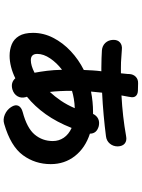

<svg xmlns="http://www.w3.org/2000/svg" viewBox="116 -838 768 1040"><g transform="rotate(90 500.0 -318.0)"><path d="M663 -469Q704 -458 704 -421Q781 -396 825 -340Q869 -284 869 -209Q869 -124 820.5 -58Q772 8 652 43Q627 51 601 40Q575 29 560 6Q545 -17 553 -33.5Q561 -50 587 -57Q674 -80 709 -122Q744 -164 744 -220Q744 -253 726 -279.5Q708 -306 673 -322Q641 -241 598.5 -181.5Q556 -122 504 -80L506 -74Q513 -49 501.5 -29Q490 -9 464 -1Q427 9 404 -17Q374 -2 342.5 6Q311 14 282 14Q249 14 220.5 2.5Q192 -9 175 -37Q158 -65 158 -113Q158 -170 185 -222.5Q212 -275 257.5 -317.5Q303 -360 359 -388Q360 -413 361.5 -437Q363 -461 366 -483H347Q313 -483 295 -484Q277 -485 253 -486Q228 -488 212.5 -504.5Q197 -521 196 -546Q195 -571 210 -584Q225 -597 250 -594Q274 -593 294 -591Q314 -589 347 -589H377L381 -628V-634Q382 -656 396 -669.5Q410 -683 432 -682L472 -681Q492 -680 501 -668.5Q510 -657 505 -637Q505 -636 504.5 -633.5Q504 -631 504 -630L497 -592Q611 -598 717 -617Q742 -622 757 -610Q772 -598 773 -572Q773 -547 758 -529Q743 -511 718 -508Q664 -501 603.5 -495.5Q543 -490 482 -487L476 -427Q531 -438 588 -438H597Q606 -457 623 -465.5Q640 -474 663 -469ZM566 -339Q539 -338 515.5 -334Q492 -330 472 -324Q472 -287 473.5 -257.5Q475 -228 478 -204Q503 -231 525.5 -264Q548 -297 566 -339ZM374 -121Q368 -153 363.5 -189Q359 -225 358 -270Q321 -242 296.5 -206Q272 -170 272 -136Q272 -101 306 -101Q335 -101 374 -121Z"/></g></svg>

Font: Chiron GoRound TC EB
Style: Regular
Weight: 700
Designer: Ryoko NISHIZUKA 西塚涼子 (kana, bopomofo & ideographs); Paul D. Hunt (Latin, Greek & Cyrillic); Sandoll Communications 산돌커뮤니
Foundry: Adobe
Version: Version 1.000;hotconv 1.1.1;makeotfexe 2.6.0